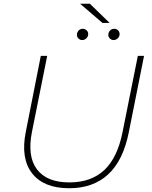

<svg xmlns="http://www.w3.org/2000/svg" viewBox="-20 -997 808 1021"><path d="M348 4Q213 4 151 -75Q89 -154 117 -295L197 -700H231L150 -296Q124 -166 176.5 -96.5Q229 -27 349 -27Q465 -27 535 -93Q605 -159 632 -296L713 -700H746L665 -294Q635 -143 555 -69.5Q475 4 348 4ZM417 -784Q406 -784 397.5 -792Q389 -800 389 -811Q389 -825 398 -834.5Q407 -844 420 -844Q431 -844 440 -836Q449 -828 449 -816Q449 -803 439.5 -793.5Q430 -784 417 -784ZM584 -784Q573 -784 564.5 -792Q556 -800 556 -811Q556 -825 565 -834.5Q574 -844 587 -844Q599 -844 607.5 -836Q616 -828 616 -816Q616 -803 606.5 -793.5Q597 -784 584 -784ZM525 -875 406 -977H458L563 -875Z"/></svg>

Font: Montserrat ExtraLight
Style: Italic
Weight: 200
Italic angle: -11.3°
Designer: Julieta Ulanovsky
Foundry: Julieta Ulanovsky
Version: Version 9.000; ttfautohint (v1.8.4.7-5d5b)